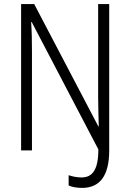

<svg xmlns="http://www.w3.org/2000/svg" viewBox="-20 -827 635 937"><path d="M381 90C467 90 513 31 513 -93V-807H459V-351C459 -308 461 -258 462 -210H460L147 -807H83V-93H136V-576C136 -629 135 -677 132 -719H135L460 -98C460 3 430 39 378 39C355 39 332 34 315 28V78C331 86 356 90 381 90Z"/></svg>

Font: Noto Sans Kannada UI Condensed Light
Style: Regular
Weight: 300
Width: 3
Designer: Jelle Bosma - Monotype Design Team
Foundry: Monotype Imaging Inc.
Version: Version 2.005